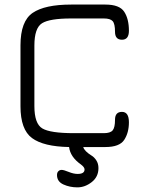

<svg xmlns="http://www.w3.org/2000/svg" viewBox="-20 -641 636 837"><path d="M281.2 0Q169.9 -2 119.6 -39.1Q69.3 -76.2 69.3 -177.7V-443.4Q69.3 -548.8 122.6 -585Q175.8 -621.1 290 -621.1H439.5Q501 -621.1 521.5 -589.8Q542 -558.6 542 -506.8Q542 -467.8 511.7 -467.8Q481.4 -467.8 481.4 -502.4Q481.4 -537.1 471.2 -548.8Q460.9 -560.5 432.6 -560.5H290Q196.3 -560.5 163.1 -539.6Q129.9 -518.6 129.9 -442.4V-178.7Q129.9 -101.6 164.6 -81.1Q199.2 -60.5 301.8 -60.5H432.6Q460.9 -60.5 471.2 -72.8Q481.4 -85 481.4 -119.1Q481.4 -153.3 511.7 -153.3Q542 -153.3 542 -107.9Q542 -62.5 521.5 -31.2Q501 0 439.5 0H342.8Q347.7 17.6 378.9 37.1Q390.6 43.9 399.9 58.1Q409.2 72.3 409.2 91.8Q409.2 129.9 379.9 152.8Q350.6 175.8 317.4 175.8Q284.2 175.8 256.3 163.1Q228.5 150.4 228.5 122.1Q228.5 111.3 234.4 105.5Q240.2 99.6 249 99.6Q257.8 99.6 279.3 108.4Q300.8 117.2 318.4 117.2Q348.6 117.2 348.6 97.7Q348.6 87.9 333 76.2Q286.1 43 281.2 0Z"/></svg>

Font: Jura
Style: Medium
Weight: 500
Version: Version 2.6.1